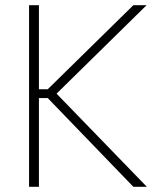

<svg xmlns="http://www.w3.org/2000/svg" viewBox="-20 -720 599 740"><path d="M92 -700H130V-376H164L494 -700H545L198 -359L546 0H494L164 -342H130V0H92Z"/></svg>

Font: Albert Sans ExtraLight
Style: Regular
Weight: 250
Designer: Andreas Rasmussen
Foundry: a.Foundry
Version: Version 1.025